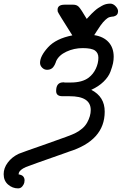

<svg xmlns="http://www.w3.org/2000/svg" viewBox="-46 -808 668 1054"><path d="M-25.9 147.9Q-25.9 114.7 -3.4 84.5Q19 54.2 57.1 36.1Q70.3 30.3 208.3 -17.8Q346.2 -65.9 365.2 -76.2Q413.1 -100.1 432.6 -135.5Q452.1 -170.9 452.1 -204.1Q452.1 -280.3 335 -279.8H296.9Q261.7 -279.8 262.2 -309.1Q262.2 -356 301.8 -356Q302.7 -356 306.2 -356L308.1 -355H341.8Q405.8 -355 440.9 -381.8Q465.8 -400.9 480 -430.9Q494.1 -460.9 494.1 -491.2Q494.1 -517.1 475.6 -530.5Q457 -543.9 408.2 -543.9Q360.4 -543.9 318.6 -524.4Q276.9 -504.9 262.2 -472.2Q262.2 -471.2 259.5 -464.1Q256.8 -457 253.9 -451.4Q251 -445.8 246.1 -439.5Q241.2 -433.1 232.7 -429Q224.1 -424.8 212.9 -424.8Q196.8 -424.8 185.3 -436.5Q173.8 -448.2 173.8 -462.9Q173.8 -500 217.5 -548.1Q261.2 -596.2 351.1 -613.8Q272.9 -736.8 271 -744.1Q270 -747.1 270 -753.9Q270 -781.7 307.1 -782.2H356.9Q375 -782.2 386.5 -770.5Q397.9 -758.8 430.2 -704.1Q432.1 -706.1 441.7 -716.6Q451.2 -727.1 456.5 -732.4Q461.9 -737.8 472.9 -747.8Q483.9 -757.8 492.4 -763.4Q501 -769 512.5 -775.6Q523.9 -782.2 535.4 -785.2Q546.9 -788.1 559.1 -788.1Q575.2 -788.1 588.6 -773.9Q602.1 -759.8 602.1 -746.1Q602.1 -724.1 579.1 -717.8Q577.1 -717.8 567.1 -716.3Q557.1 -714.8 551 -712.4Q544.9 -710 532.5 -699Q520 -688 505.9 -668Q499 -658.2 486.6 -639.2Q474.1 -620.1 471.2 -615.2Q522 -607.4 550 -576.7Q578.1 -545.9 578.1 -496.1Q578.1 -479 574.5 -460.9Q570.8 -442.9 560.3 -414.6Q549.8 -386.2 522.5 -359.6Q495.1 -333 455.1 -314.9Q529.3 -276.9 528.8 -194.8Q528.8 -36.6 331.1 24.9Q327.1 26.9 326.2 26.9Q109.4 103 96.2 108.9Q62 124 57.1 142.1Q57.1 145 56.2 149.9H60.1Q63 150.9 68.1 152.3Q73.2 153.8 77.6 157Q82 160.2 85.4 166.5Q88.9 172.9 88.9 181.2Q88.9 186 87.4 194.6Q85.9 203.1 76.9 214.6Q67.9 226.1 53.2 226.1Q22.5 226.1 -1.7 205.1Q-25.9 184.1 -25.9 147.9Z"/></svg>

Font: CMU Typewriter Text
Style: BoldItalic
Weight: 700
Italic angle: -14.04°
Version: Version 0.7.0